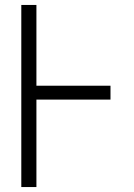

<svg xmlns="http://www.w3.org/2000/svg" viewBox="-20 -755 540 775"><path d="M66 0V-735H127V-409H426V-353H127V0Z"/></svg>

Font: Iosevka Curly Light
Style: Regular
Weight: 300
Monospace: yes
Designer: Belleve Invis
Foundry: Belleve Invis
Version: Version 22.1.2; ttfautohint (v1.8.4)